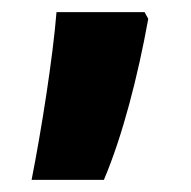

<svg xmlns="http://www.w3.org/2000/svg" viewBox="-20 -159 314 316"><path d="M224 -128 218 -139H73C67 -64 48 56 32 137H151C182 64 207 -34 224 -128Z"/></svg>

Font: Noto Sans Georgian Condensed ExtraBold
Style: Regular
Weight: 800
Width: 3
Designer: Monotype Design Team, Akaki Razmadze
Foundry: Google LLC
Version: Version 2.005